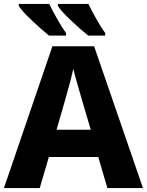

<svg xmlns="http://www.w3.org/2000/svg" viewBox="-20 -951 743 971"><path d="M477 -157H227L181 0H0L245 -717H456L703 0H523ZM395 -444Q361 -558 351 -603Q340 -552 309 -444L266 -295H439ZM314 -784V-771H228Q188 -803 138.5 -850Q89 -897 75 -921V-931H229Q246 -896 270 -853.5Q294 -811 314 -784ZM512 -784V-771H426Q386 -803 336.5 -850Q287 -897 273 -921V-931H427Q444 -896 468 -853.5Q492 -811 512 -784Z"/></svg>

Font: Noto Sans UI ExtraBold
Style: Regular
Weight: 800
Designer: Monotype Design Team
Foundry: Monotype Imaging Inc.
Version: Version 1.001